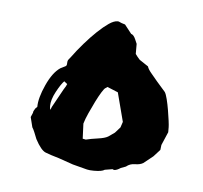

<svg xmlns="http://www.w3.org/2000/svg" viewBox="-32 -295 322 304"><g transform="rotate(5 129.5 -143.5)"><path d="M23 -107Q23 -109 24 -110.5Q25 -112 26 -114L29 -117Q29 -131 38.5 -152Q48 -173 60 -181L68 -185Q70 -186 70 -189.5Q70 -193 71 -195L75 -200Q83 -211 93 -222.5Q103 -234 112.5 -243Q122 -252 130 -257.5Q138 -263 144 -263Q146 -263 147.5 -262Q149 -261 156 -259L167 -245Q171 -244 174 -237L177 -230V-214L180 -210Q182 -208 183 -206.5Q184 -205 186 -204L198 -196Q199 -192 204 -186Q209 -180 214 -174L228 -158Q230 -155 232 -147Q234 -139 235.5 -130Q237 -121 238 -113.5Q239 -106 239 -103V-95L230 -74L229 -66L219 -55L204 -43Q199 -40 191 -40Q183 -40 177 -35L169 -32Q163 -28 159 -28Q158 -28 157.5 -28.5Q157 -29 156 -29L144 -27Q140 -24 127 -24Q120 -24 116 -25L93 -31L70 -39Q56 -43 48.5 -46Q41 -49 32 -66Q30 -71 28 -76Q26 -81 24 -84L20 -100ZM105 -73 110 -72Q118 -74 129 -75.5Q140 -77 145 -80L155 -87L163 -96L166 -105L154 -151L137 -158L134 -156Q132 -155 128 -148.5Q124 -142 119.5 -133Q115 -124 110.5 -114Q106 -104 104 -97ZM68 -161Q63 -156 56 -143Q49 -130 49 -120Q49 -116 50 -114L52 -119L68 -148Q72 -154 73 -157Z"/></g></svg>

Font: East Sea Dokdo Cyrillic
Style: Regular
Weight: 400
Version: Version 1.00 July 4, 2018, initial release